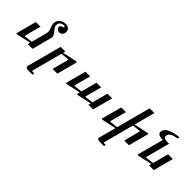

<svg xmlns="http://www.w3.org/2000/svg" viewBox="113 -1655 2956 2956"><g transform="rotate(45 1590.5 -177.5)"><path d="M498 -468.8Q483.4 -468.8 471.7 -473.1Q460 -477.5 451.7 -484.9Q443.4 -492.2 438.7 -502Q434.1 -511.7 434.1 -522.5Q434.1 -534.2 438.2 -542Q442.4 -549.8 449 -554.7Q455.6 -559.6 463.4 -562.3Q471.2 -564.9 478.5 -565.9Q488.3 -567.4 492.2 -572.5Q496.1 -577.6 496.1 -585Q496.1 -598.6 473.6 -598.6Q458.5 -598.6 442.9 -594Q427.2 -589.4 414.3 -579.6Q401.4 -569.8 393.3 -554.7Q385.3 -539.6 385.3 -518.6Q385.3 -501.5 391.8 -486.6Q398.4 -471.7 408.4 -457.8Q418.5 -443.8 429.9 -430.4Q441.4 -417 451.4 -403.6Q461.4 -390.1 468 -375.7Q474.6 -361.3 474.6 -345.7Q474.6 -338.4 474.1 -332.3Q473.6 -326.2 472.7 -323.7L386.7 0H283.2L293.5 -40.5L66.9 10.3Q61 11.7 57.4 12Q53.7 12.2 52.7 12.2Q43.5 12.2 43.5 3.9Q43.5 0.5 44.9 -5.4L130.9 -327.6H232.9L163.1 -66.9Q162.6 -65.4 162.6 -63.5Q162.6 -61.5 162.6 -61Q163.1 -53.7 172.9 -53.7Q178.2 -53.7 179.7 -54.2L301.8 -68.8L369.1 -324.2Q371.1 -331.5 372.1 -341.3Q373 -351.1 373 -358.9Q373 -376 367.4 -394.3Q361.8 -412.6 355 -431.2Q348.1 -449.7 342.5 -469Q336.9 -488.3 336.9 -507.8Q336.9 -535.2 347.4 -558.1Q357.9 -581.1 377 -597.9Q396 -614.7 422.6 -624Q449.2 -633.3 481.4 -633.3Q502.4 -633.3 519.3 -626.7Q536.1 -620.1 547.9 -608.6Q559.6 -597.2 565.7 -581.3Q571.8 -565.4 571.8 -546.9Q571.8 -530.8 565.9 -516.6Q560.1 -502.4 549.8 -491.7Q539.6 -481 526.1 -474.9Q512.7 -468.8 498 -468.8Z M1012.7 -322.8 927.2 0H823.7L893.1 -262.2Q896.5 -276.9 882.3 -274.9L755.4 -260.7L626.5 226.1Q624.5 231.9 623.5 238.8Q623.5 245.1 628.7 247.6Q633.8 250 648.4 250H675.8L667 281.7H584Q556.6 281.7 543 277.3Q520 270 519.5 248.5Q519.5 240.7 522 233.4L671.4 -327.6H773.4L762.2 -289.6L992.7 -338.9Q1000 -340.3 1004.9 -340.3Q1013.7 -340.3 1014.2 -332.5Q1014.2 -328.6 1012.7 -322.8Z M1793 -327.6 1705.1 0H1603L1613.8 -39.6L1387.2 10.3Q1379.4 12.2 1373.5 12.2Q1364.3 12.2 1364.3 4.4Q1364.3 0.5 1365.2 -5.4L1374.5 -39.6L1146 11.2Q1142.6 12.2 1139.2 12.2Q1135.7 12.2 1134.8 12.2Q1123.5 12.2 1123.5 3.4Q1123.5 0 1125.5 -4.9L1211.9 -327.6H1314L1244.1 -66.9Q1243.2 -62.5 1243.2 -61Q1243.7 -53.7 1253.9 -53.7Q1258.3 -54.2 1260.3 -54.2L1382.3 -68.8L1451.7 -327.6H1553.7L1483.9 -66.9Q1483.4 -61.5 1483.9 -59.6Q1483.9 -53.7 1493.2 -53.7Q1497.1 -53.7 1499.5 -54.2L1621.6 -68.8L1690.9 -327.6Z M2571.3 -320.3 2486.3 0H2383.3L2451.7 -260.3Q2452.6 -264.6 2452.6 -266.1Q2452.6 -274.4 2441.4 -272.9L2314.5 -258.3L2186 227.1Q2183.6 232.9 2183.6 237.8Q2183.6 243.7 2189 246.8Q2194.3 250 2208.5 250H2231.9L2223.1 281.7H2143.6Q2114.7 281.7 2102.1 277.8Q2078.1 270.5 2077.6 248.5Q2077.6 241.2 2080.1 233.9L2152.8 -39.1L1926.3 10.3Q1918 11.7 1913.1 11.7Q1902.8 11.7 1902.8 3.4Q1902.3 -0.5 1904.3 -5.4L1990.2 -327.6H2092.3L2022.5 -66.9Q2021.5 -62.5 2021.5 -61Q2022 -53.2 2033.2 -53.2Q2036.6 -53.7 2038.6 -53.7L2161.1 -68.8L2309.1 -627.4H2412.6L2322.3 -287.1L2551.3 -336.4Q2558.1 -338.4 2563 -338.4Q2571.8 -338.4 2572.3 -328.6Q2572.3 -323.7 2571.3 -320.3Z M3113.8 -327.6 3026.9 0H2923.3L2933.6 -39.6L2706.5 10.7Q2699.2 12.2 2694.8 12.2Q2688.5 12.2 2686.3 9.3Q2684.1 6.3 2684.1 0Q2684.1 -2.4 2685.1 -5.4L2796.9 -425.8Q2738.8 -425.8 2710.7 -442.1Q2682.6 -458.5 2682.6 -489.7Q2682.6 -518.1 2700.4 -542.5Q2718.3 -566.9 2752.2 -585.7Q2786.1 -604.5 2835.9 -617.7Q2885.7 -630.9 2949.7 -637.2L2940.4 -602.1Q2905.8 -597.7 2877.2 -589.6Q2848.6 -581.5 2828.1 -569.3Q2807.6 -557.1 2796.4 -540.8Q2785.2 -524.4 2785.2 -503.4Q2785.2 -477.1 2805.9 -465.1Q2826.7 -453.1 2867.2 -453.1H2906.7L2803.2 -66.9Q2802.7 -64.5 2802.5 -63.2Q2802.2 -62 2802.2 -61Q2802.7 -53.7 2813.5 -53.7Q2815.9 -54.2 2817.4 -54.2Q2818.8 -54.2 2819.8 -54.2L2941.9 -68.8L3010.7 -327.6Z"/></g></svg>

Font: Arian Grqi
Style: Regular
Weight: 400
Designer: Ruben Hakobyan (Tarumian)
Foundry: Ruben Hakobyan (Tarumian)
Version: Version 1.003